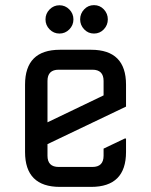

<svg xmlns="http://www.w3.org/2000/svg" viewBox="-20 -732 592 752"><path d="M336.9 0Q336.9 0 214.8 0Q78.1 0 78.1 -136.7V-400.4Q78.1 -537.1 214.8 -537.1H336.9Q473.6 -537.1 473.6 -400.4V-314.5L166 -167.5V-122.1Q166 -78.1 210 -78.1H341.8Q385.7 -78.1 385.7 -122.1V-149.9L468.8 -189.5H473.6V-136.7Q473.6 0 336.9 0ZM166 -252.9 385.7 -358.4V-415Q385.7 -459 341.8 -459H210Q166 -459 166 -415ZM309.6 -695.3Q325.2 -711.9 348.1 -711.9Q371.1 -711.9 386.7 -695.3Q402.3 -678.7 402.3 -656.2Q402.3 -633.8 386.7 -617.2Q371.1 -600.6 348.1 -600.6Q325.2 -600.6 309.6 -617.2Q293.9 -633.8 293.9 -656.2Q293.9 -678.7 309.6 -695.3ZM174.3 -695.1Q190.4 -711.4 212.9 -711.4Q235.4 -711.4 251.5 -695.1Q267.6 -678.7 267.6 -656Q267.6 -633.3 251.5 -616.9Q235.4 -600.6 212.9 -600.6Q190.4 -600.6 174.3 -616.9Q158.2 -633.3 158.2 -656Q158.2 -678.7 174.3 -695.1Z"/></svg>

Font: Nova Square
Style: Book
Weight: 400
Designer: Wojciech Kalinowski "wmk69" (wmk69@o2.pl)
Foundry: Wojciech Kalinowski "wmk69" (wmk69@o2.pl)
Version: Version 3.1.0; 2021-05-23